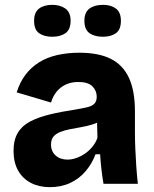

<svg xmlns="http://www.w3.org/2000/svg" viewBox="-20 -760 635 794"><path d="M186 14Q142 14 108 -3.5Q74 -21 55 -54.5Q36 -88 36 -136Q36 -181 53.5 -210.5Q71 -240 104.5 -257.5Q138 -275 185 -286.5Q232 -298 292 -307Q321 -312 340.5 -316.5Q360 -321 370 -331Q380 -341 380 -360Q380 -385 362 -403Q344 -421 304 -421Q276 -421 253.5 -411Q231 -401 215 -382Q199 -363 191 -336L49 -378Q62 -420 85.5 -451Q109 -482 142 -502.5Q175 -523 217.5 -532.5Q260 -542 308 -542Q388 -542 438.5 -516.5Q489 -491 513.5 -437.5Q538 -384 538 -300V-219Q538 -183 539.5 -146.5Q541 -110 543.5 -73.5Q546 -37 550 0H408Q404 -23 400 -55.5Q396 -88 394 -122H375Q361 -84 334.5 -52.5Q308 -21 270.5 -3.5Q233 14 186 14ZM259 -100Q277 -100 295.5 -106.5Q314 -113 331 -124.5Q348 -136 362 -153Q376 -170 383 -190L381 -269L403 -264Q384 -252 361 -245Q338 -238 314.5 -234Q291 -230 268.5 -225.5Q246 -221 228.5 -214Q211 -207 201 -195Q191 -183 191 -162Q191 -134 210 -117Q229 -100 259 -100ZM406 -608Q371 -608 350 -623Q329 -638 329 -674Q329 -709 350 -724.5Q371 -740 406 -740Q439 -740 459.5 -724.5Q480 -709 480 -674Q480 -637 459 -622.5Q438 -608 406 -608ZM196 -608Q163 -608 142 -622.5Q121 -637 121 -674Q121 -709 141.5 -724.5Q162 -740 196 -740Q229 -740 250.5 -724.5Q272 -709 272 -674Q272 -638 251 -623Q230 -608 196 -608Z"/></svg>

Font: Bricolage Grotesque ExtraBold
Style: Regular
Weight: 800
Designer: Mathieu Triay
Foundry: Atelier Triay
Version: Version 1.001;gftools[0.9.33.dev8+g029e19f]